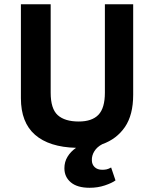

<svg xmlns="http://www.w3.org/2000/svg" viewBox="-20 -682 762 901"><path d="M472.2 -662.1H605V-237.3Q605 -142.6 566.2 -85.9Q527.3 -29.3 460 -5.4Q435.5 7.3 422.9 27.6Q410.2 47.9 411.1 70.3Q411.1 89.4 424.1 102.1Q437 114.7 460 114.7Q470.7 114.7 480 112.8Q489.3 110.8 501.5 104L522 164.6Q505.4 176.8 472.2 188Q439 199.2 400.4 199.2Q342.8 199.2 312.5 173.8Q282.2 148.4 282.2 107.4Q282.2 77.6 296.9 53.5Q311.5 29.3 336.9 11.7Q210.4 8.3 144.3 -49.6Q78.1 -107.4 78.1 -221.2V-662.1H217.8V-247.1Q217.8 -171.4 251 -141.6Q284.2 -111.8 349.6 -111.8Q411.6 -111.8 441.9 -143.3Q472.2 -174.8 472.2 -247.1Z"/></svg>

Font: PT Astra Sans
Style: Bold
Weight: 700
Designer: A.Korolkova, I. Chaeva
Foundry: ParaType Ltd
Version: Version 1.001; ttfautohint (v1.6)